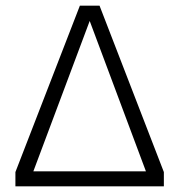

<svg xmlns="http://www.w3.org/2000/svg" viewBox="-20 -659 632 679"><path d="M507.5 -22.5 277 -639H332L559.5 -50.5ZM34.5 -50.5 75.5 -53H342.5V0H34.5ZM86.5 -22.5 34.5 -50.5 262.5 -639H317.5ZM559.5 -50.5V0H250.5V-53H518Z"/></svg>

Font: Anek Latin Light
Style: Regular
Weight: 300
Designer: Yesha Goshar
Foundry: Ek Type
Version: Version 1.003